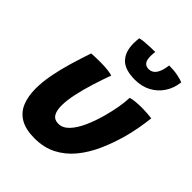

<svg xmlns="http://www.w3.org/2000/svg" viewBox="-221 -885 1036 1036"><g transform="rotate(45 296.5 -367.0)"><path d="M432.5 -489Q446.5 -493.5 470.5 -495.8Q494.5 -498 516.5 -498Q535.5 -498 557.5 -496.5Q579.5 -495 593 -493Q588.5 -452.5 581 -411.2Q573.5 -370 563 -330Q543 -256.5 514 -191.5Q485 -126.5 444.5 -77Q404 -27.5 349.2 0.8Q294.5 29 224 29Q156 29 115 5Q74 -19 56 -63Q38 -107 38 -166Q38 -215.5 48.8 -272.5Q59.5 -329.5 77.5 -390.2Q95.5 -451 116 -511.5Q130 -512.5 151.2 -513.2Q172.5 -514 189.5 -513.5Q214.5 -513.5 239 -510.8Q263.5 -508 277 -503.5Q258.5 -453 241 -397.2Q223.5 -341.5 212.5 -289.8Q201.5 -238 201.5 -199Q201.5 -159.5 215.2 -138.5Q229 -117.5 258.5 -117.5Q291.5 -117.5 318.5 -145.8Q345.5 -174 367 -221.2Q388.5 -268.5 404.5 -326.5Q416.5 -370.5 423.8 -411.2Q431 -452 432.5 -489ZM570 -744.5Q564.5 -695.5 539.5 -657.8Q514.5 -620 474.5 -598.8Q434.5 -577.5 383.5 -577.5Q306 -577.5 272.5 -612.8Q239 -648 239 -711Q239 -721 239.8 -731.5Q240.5 -742 241.5 -752.5Q255 -756.5 276 -758.2Q297 -760 318.5 -760.8Q340 -761.5 355 -761.5Q354 -752 353.2 -743.8Q352.5 -735.5 352.5 -728Q352.5 -696 364 -683.2Q375.5 -670.5 394.5 -670.5Q412 -670.5 425 -680.2Q438 -690 446.8 -710.5Q455.5 -731 459.5 -763Q496.5 -763 526 -757.2Q555.5 -751.5 570 -744.5Z"/></g></svg>

Font: Grandstander Thin
Style: Bold Italic
Weight: 700
Italic angle: -15°
Version: Version 1.200